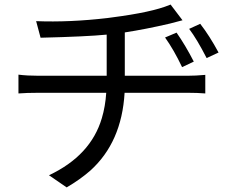

<svg xmlns="http://www.w3.org/2000/svg" viewBox="-20 -775 1040 848"><path d="M531.2 -440.4H807.6Q843.8 -440.4 886.7 -444.3V-362.3Q852.5 -365.2 808.6 -365.2H530.3Q517.6 -146.5 378.9 -21.5Q333 18.6 274.4 52.7L196.3 -1Q380.9 -87.9 429.7 -252.9Q445.3 -304.7 449.2 -365.2H151.4Q97.7 -365.2 61.5 -362.3V-445.3Q99.6 -440.4 150.4 -440.4H451.2V-622.1Q362.3 -613.3 159.2 -608.4L139.6 -681.6Q287.1 -675.8 454.1 -695.3Q465.8 -697.3 475.6 -698.2Q650.4 -720.7 728.5 -752.9Q731.4 -753.9 733.4 -754.9L786.1 -685.5L730.5 -670.9Q621.1 -645.5 531.2 -631.8ZM835.9 -502.9 784.2 -478.5Q748 -554.7 709 -609.4L759.8 -630.9Q798.8 -575.2 835.9 -502.9ZM815.4 -647.5 864.3 -669.9Q905.3 -617.2 945.3 -543L892.6 -518.6Q849.6 -602.5 815.4 -647.5Z"/></svg>

Font: Taipei Sans TC Beta
Style: Regular
Weight: 400
Designer: JT Foundry
Foundry: JT Foundry
Version: Version 1.000